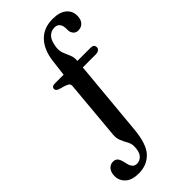

<svg xmlns="http://www.w3.org/2000/svg" viewBox="-361 -793 1097 1097"><g transform="rotate(-45 187.0 -244.5)"><path d="M254 -462V-461H361Q388 -461 388 -437Q388 -426.5 378.5 -419.8Q369 -413 353.5 -413H249.5L207 46.5Q197 156 155.2 199Q113.5 242 48 242Q-7 242 -34.2 216.5Q-61.5 191 -61.5 154.5Q-61.5 125 -46.8 107.2Q-32 89.5 -8.5 89.5Q16.5 89.5 26 111.5Q31.5 123 33.8 134.5Q36 146 39.5 158.5Q49.5 195.5 80 195.5Q104.5 195.5 121.8 174.8Q139 154 138.5 110.5Q138 91 127.5 72Q117 53 107.2 30.5Q97.5 8 100.5 -22L132.5 -377.5Q133.5 -392 126.8 -398.2Q120 -404.5 103 -410L66 -421Q46 -427.5 46 -441.5Q46 -461 71.5 -461H142.5L154.5 -559.5Q164.5 -641 207.8 -686Q251 -731 323 -731Q378.5 -731 407.5 -707Q436.5 -683 436.5 -645Q436.5 -613 421 -596.5Q405.5 -580 381 -580Q354 -580 342.5 -606.5Q339 -618 339.5 -628.5Q340 -639 338 -653.5Q330 -689 296.5 -689Q267 -689 247.8 -667.8Q228.5 -646.5 223 -598Q221 -571.5 229.8 -550.8Q238.5 -530 247.2 -509.2Q256 -488.5 254 -462Z"/></g></svg>

Font: Fraunces 9pt Soft
Style: Regular
Weight: 400
Version: Version 1.000;[0bf87f6ff]